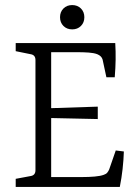

<svg xmlns="http://www.w3.org/2000/svg" viewBox="-20 -738 545 758"><path d="M400 -433 385 -503Q381 -517 364 -524Q351 -529 330 -530.5Q309 -532 283 -532H182V-311L366 -317V-268L182 -272V-39H305Q331 -39 354 -41Q377 -43 390 -48Q399 -51 403.5 -56.5Q408 -62 411 -69L437 -144L469 -140Q468 -107 464 -71Q460 -35 453 0H42V-32L101 -43Q120 -46 120 -66V-501Q120 -521 101 -524L42 -536V-568H435Q437 -535 436.5 -502.5Q436 -470 433 -433ZM313 -670Q313 -649 299.5 -635.5Q286 -622 265 -622Q244 -622 230.5 -635.5Q217 -649 217 -670Q217 -691 230.5 -704.5Q244 -718 265 -718Q286 -718 299.5 -704.5Q313 -691 313 -670Z"/></svg>

Font: Yrsa Light
Style: Regular
Weight: 300
Designer: Anna Giedrys (Yrsa+Rasa design), David Brezina (Yrsa art-direction, Rasa art-direction, design)
Foundry: Rosetta Type Foundry
Version: Version 2.004